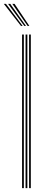

<svg xmlns="http://www.w3.org/2000/svg" viewBox="-59 -980 237 1000"><path d="M92.5 0V-800H101.5V0ZM56 0V-800H65.2V0ZM74.2 0V-800H83.5V0ZM50.2 -845 -39 -959.8H-27.8L59 -845ZM67.5 -845 -16.8 -959.8H-5.5L76.2 -845ZM84.8 -845 5.2 -959.8H16.8L93.8 -845Z"/></svg>

Font: Big Shoulders Inline Display Light
Style: Regular
Weight: 300
Designer: Patric King
Foundry: XO Type Co
Version: Version 1.000